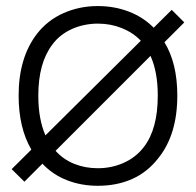

<svg xmlns="http://www.w3.org/2000/svg" viewBox="-20 -598 648 634"><path d="M523 -458.5Q565.5 -389 565.5 -282.5Q565.5 -153.5 503 -76Q467 -29.5 416.5 -7Q366 15.5 303 15.5Q248.5 15.5 201.5 -2.8Q154.5 -21 120 -57.5L60.5 2L18.5 -39.5L83.5 -104Q41.5 -176 41.5 -282.5Q41.5 -408.5 103 -487.5Q137.5 -531.5 190 -554.8Q242.5 -578 303 -578Q357.5 -578 405.2 -559.8Q453 -541.5 487.5 -506.5L547 -565.5L588.5 -524ZM130 -151 445 -463.5Q419 -490.5 382.2 -505.2Q345.5 -520 303 -520Q280.5 -520 258.8 -515.5Q237 -511 217.5 -502.2Q198 -493.5 181.5 -480.5Q165 -467.5 153 -451Q106.5 -390 106.5 -282.5Q106.5 -205 130 -151ZM477 -413.5 163.5 -100Q189 -71.5 225 -57Q261 -42.5 303 -42.5Q349.5 -42.5 389.5 -60.8Q429.5 -79 455 -112.5Q501 -172 501 -282.5Q501 -360 477 -413.5Z"/></svg>

Font: Russisch Sans Light
Style: Regular
Weight: 300
Designer: Michael Sharanda (font) & Cristiano Sobral (main changes)
Foundry: Michael Sharanda
Version: Version 2.00;September 8, 2020;FontCreator 13.0.0.2681 64-bi